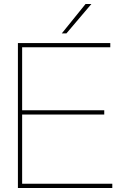

<svg xmlns="http://www.w3.org/2000/svg" viewBox="-20 -934 610 954"><path d="M69 0H538V-21H90V-365H498V-386H90V-699H528V-720H69ZM287 -768H310L434 -914H405Z"/></svg>

Font: Aspekta 50
Style: Regular
Weight: 50
Designer: Ivo Dolenc
Version: Version 2.000